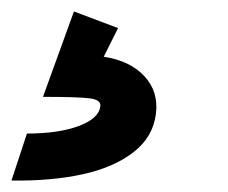

<svg xmlns="http://www.w3.org/2000/svg" viewBox="-39 -55 398 335"><path d="M-19 260 8 178Q63 178 98 165Q133 152 136 131Q138 119 117 116.5Q96 114 36 114L90 -35L167 -6L142 44Q188 51 213 78Q238 105 233 144Q228 184 194 210.5Q160 237 105.5 249Q51 261 -19 260Z"/></svg>

Font: Finlandica
Style: Italic
Weight: 400
Italic angle: -8°
Designer: Niklas Ekholm, Juho Hiilivirta, Jaakko Suomalainen
Foundry: Helsinki Type Studio
Version: Version 1.064